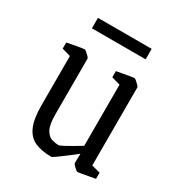

<svg xmlns="http://www.w3.org/2000/svg" viewBox="-148 -700 757 811"><g transform="rotate(30 230.5 -294.5)"><path d="M219 9Q171 9 138.5 -5.5Q106 -20 90 -57Q74 -94 74 -160V-399L32 -411V-441Q38 -442 56 -445.5Q74 -449 92 -452Q110 -455 114 -455Q117 -455 124 -449Q131 -443 137.5 -436.5Q144 -430 144 -427V-157Q144 -104 157 -81.5Q170 -59 188 -54Q206 -49 220 -49Q225 -49 242 -58Q259 -67 279.5 -79Q300 -91 316 -101V-399L274 -411V-441Q280 -442 298.5 -445.5Q317 -449 335 -452Q353 -455 357 -455Q360 -455 367 -449Q374 -443 380.5 -436.5Q387 -430 387 -427V-46L429 -35V-5Q422 -4 404 -0.5Q386 3 368.5 6Q351 9 346 9Q342 9 330 -2.5Q318 -14 318 -18L319 -64Q303 -51 280.5 -34Q258 -17 240 -4Q222 9 219 9ZM96 -547V-598H358V-547Z"/></g></svg>

Font: Grenze Gotisch Light
Style: Regular
Weight: 300
Designer: Renata Polastri
Foundry: Omnibus-Type
Version: Version 1.001